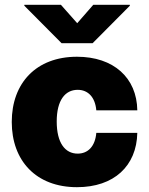

<svg xmlns="http://www.w3.org/2000/svg" viewBox="-20 -775 626 805"><path d="M302.7 9.8C458 9.8 552.7 -79.1 555.7 -217.8H383.8C378.9 -161.1 348.6 -130.9 305.7 -130.9C252.9 -130.9 217.8 -175.8 217.8 -265.6C217.8 -354.5 252.9 -398.4 305.7 -398.4C348.6 -398.4 378.9 -368.2 383.8 -312.5H555.7C553.7 -449.2 456.1 -537.1 302.7 -537.1C131.8 -537.1 29.3 -426.8 29.3 -263.7C29.3 -100.6 131.8 9.8 302.7 9.8ZM235.4 -754.9H82V-751L238.3 -593.8H368.2L524.4 -751V-754.9H371.1L303.7 -677.7Z"/></svg>

Font: Pretendard Black
Style: Regular
Weight: 900
Designer: Base glyphs from Inter by Rasmus Andersson; Hangeul glyphs from Noto Sans CJK(Source Han Sans) by Jang Soo-young and Kan
Foundry: Kil Hyung-jin
Version: Version 1.309;Glyphs 3.2 (3225)